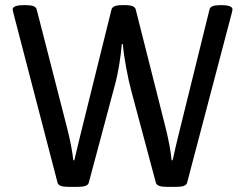

<svg xmlns="http://www.w3.org/2000/svg" viewBox="-20 -722 950 744"><path d="M203 -14 32 -671Q29 -683 29 -685Q29 -702 72 -702H82Q118 -702 122 -686L239 -230Q259 -152 264 -101H268L291 -197L412 -685Q416 -702 451 -702H467Q502 -702 506 -685L621 -230Q629 -199 636 -162Q643 -125 645 -101H649Q665 -173 671 -196L792 -686Q796 -702 832 -702H838Q881 -702 881 -685L878 -671L705 -14Q701 2 665 2H624Q588 2 584 -14L489 -369Q478 -410 468.5 -462Q459 -514 456 -551H452Q449 -514 442 -471.5Q435 -429 428 -403L324 -14Q320 2 284 2H243Q207 2 203 -14Z"/></svg>

Font: Asap-Regular
Style: Regular
Weight: 400
Designer: Pablo Cosgaya
Foundry: Omnibus-Type
Version: Version 2.000; ttfautohint (v1.8)